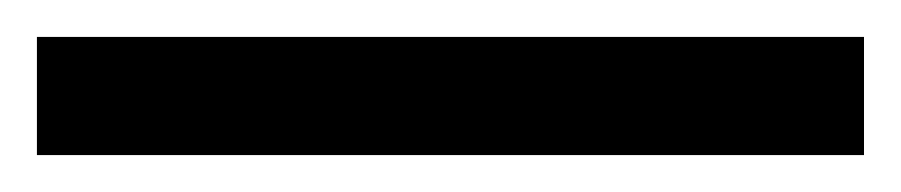

<svg xmlns="http://www.w3.org/2000/svg" viewBox="-22 70 488 104"><path d="M446 154H-2V90H446Z"/></svg>

Font: Noto Sans Tifinagh APT
Style: Regular
Weight: 400
Designer: JamraPatel
Foundry: JamraPatel LLC
Version: Version 2.006; ttfautohint (v1.8.4.7-5d5b)